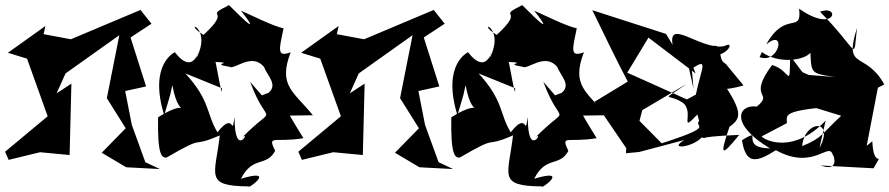

<svg xmlns="http://www.w3.org/2000/svg" viewBox="-51 -636 3488 753"><path d="M519 0 466 -146 440 -279 522 -297 461 -489 543 -543 500 -597 227 -482 120 -502 127 -534 -20 -429 55 -406 136 -180 -31 -41 -17 -9 106 -39 222 -28 229 -308 171 -270 206 -348 417 -498 368 -251 442 -133 348 -37 444 20 576 27Z M616 -262 625 -302C655 -133 718 -271 569 -176C566 -25 584 -17 602 -18C767 -114 686 -51 811 -105C793 52 749 94 925 95C914 111 1041 21 894 65C940 -26 993 20 1028 -44C997 -110 1024 -75 1139 -94C1027 -272 1046 -285 1039 -182L1176 -184C1102 -276 1038 -299 1089 -431C1033 -410 1044 -443 1061 -525C1020 -533 930 -579 894 -594C894 -594 1000 -462 847 -616C740 -562 866 -608 747 -499C654 -558 786 -539 719 -407C737 -488 720 -320 635 -431C634 -431 531 -385 593 -184ZM976 -262 930 -315C1001 -123 1038 -239 898 -96C936 -132 868 -8 869 -177C855 -90 871 -207 802 -117C757 -191 775 -240 676 -348L819 -290C823 -230 795 -397 794 -393C878 -389 766 -387 849 -374C868 -361 936 -431 984 -374C998 -338 1040 -304 1002 -272Z M1669 0 1616 -146 1590 -279 1672 -297 1611 -489 1693 -543 1650 -597 1377 -482 1270 -502 1277 -534 1130 -429 1205 -406 1286 -180 1119 -41 1133 -9 1256 -39 1372 -28 1379 -308 1321 -270 1356 -348 1567 -498 1518 -251 1592 -133 1498 -37 1594 20 1726 27Z M1766 -262 1775 -302C1805 -133 1868 -271 1719 -176C1716 -25 1734 -17 1752 -18C1917 -114 1836 -51 1961 -105C1943 52 1899 94 2075 95C2064 111 2191 21 2044 65C2090 -26 2143 20 2178 -44C2147 -110 2174 -75 2289 -94C2177 -272 2196 -285 2189 -182L2326 -184C2252 -276 2188 -299 2239 -431C2183 -410 2194 -443 2211 -525C2170 -533 2080 -579 2044 -594C2044 -594 2150 -462 1997 -616C1890 -562 2016 -608 1897 -499C1804 -558 1936 -539 1869 -407C1887 -488 1870 -320 1785 -431C1784 -431 1681 -385 1743 -184ZM2126 -262 2080 -315C2151 -123 2188 -239 2048 -96C2086 -132 2018 -8 2019 -177C2005 -90 2021 -207 1952 -117C1907 -191 1925 -240 1826 -348L1969 -290C1973 -230 1945 -397 1944 -393C2028 -389 1916 -387 1999 -374C2018 -361 2086 -431 2134 -374C2148 -338 2190 -304 2152 -272Z M2795 -386C2751 -405 2807 -499 2693 -434C2782 -379 2846 -485 2789 -455C2698 -438 2568 -567 2587 -460L2561 -503L2272 -596C2318 -502 2363 -407 2411 -316L2281 -237L2405 -55L2404 -35L2456 -40L2633 -87C2567 -47 2664 -57 2701 -97C2743 -88 2640 -98 2848 -107C2772 -13 2774 -31 2810 -139C2855 -171 2864 -194 2784 -313C2706 -278 2799 -280 2865 -301ZM2691 -162C2669 -137 2752 -143 2572 -83L2544 -74L2457 -162L2468 -204L2642 -307C2538 -233 2565 -272 2624 -235C2677 -200 2608 -106 2684 -187ZM2662 -366C2730 -413 2700 -370 2678 -265L2643 -246L2409 -351L2498 -498L2485 -494L2677 -348C2639 -450 2620 -497 2669 -289Z M3348 -64 3392 -292 3417 -305C3343 -439 3256 -356 3310 -526C3294 -391 3322 -431 3165 -590C3247 -620 3226 -501 3083 -602C3095 -500 3030 -598 2954 -462C3035 -528 3005 -383 2928 -412L2937 -432C3020 -370 3164 -413 3126 -457C3132 -346 3121 -350 3223 -334L3121 -342L3096 -353L3048 -417C3045 -279 3051 -360 2977 -381C2877 -247 2987 -275 2917 -218C2844 -228 2809 -149 2969 -54C2843 -56 2948 -142 2859 -86C2874 10 2915 2 2992 -47C3145 38 3205 -92 3216 -22C3201 -65 3262 46 3167 13L3375 24C3420 -55 3376 37 3370 -82ZM3035 -153C3036 -182 3011 -201 3203 -217L3131 -218L3248 -182C3171 -111 3176 -96 3095 -63C3104 -166 3225 -172 3163 -56L3187 -163C3061 -31 2949 -85 2936 -101Z"/></svg>

Font: Asimov Silicon
Style: Regular
Weight: 400
Designer: Google
Version: Version 2.000980; 2014